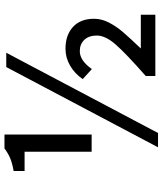

<svg xmlns="http://www.w3.org/2000/svg" viewBox="46 -761 727 859"><g transform="rotate(-90 409.5 -331.5)"><path d="M160 -585H74V-634Q108 -640 130 -649Q152 -658 175 -675H237V-285H160ZM539 -667H603L244 12H180ZM499 -43Q598 -130 639 -176.5Q680 -223 680 -262Q680 -297 661 -317.5Q642 -338 610 -338Q568 -338 530 -284L485 -325Q510 -361 545.5 -381.5Q581 -402 621 -402Q682 -402 718.5 -368.5Q755 -335 755 -274Q755 -241 738.5 -208.5Q722 -176 696 -145.5Q670 -115 622 -65H773V0H499Z"/></g></svg>

Font: Assistant SemiBold
Style: Regular
Weight: 600
Designer: Hebrew By Ben Nathan, Latin by Paul Hunt
Version: Version 2.001; ttfautohint (v1.6)